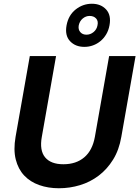

<svg xmlns="http://www.w3.org/2000/svg" viewBox="-20 -997 743 1024"><path d="M139 -698H279L203 -267Q190 -195 220.5 -158Q251 -121 318 -121Q386 -121 429.5 -158Q473 -195 486 -267L562 -698H703L627 -267Q615 -197 583 -145.5Q551 -94 506 -60Q461 -26 406.5 -9.5Q352 7 294 7Q237 7 189 -10Q141 -27 109 -61Q77 -95 64 -146.5Q51 -198 63 -267ZM335 -862Q345 -916 383.5 -946.5Q422 -977 470 -977Q518 -977 546 -946.5Q574 -916 564 -862Q559 -835 546.5 -814Q534 -793 516 -778Q498 -763 476 -755Q454 -747 430 -747Q382 -747 353.5 -777.5Q325 -808 335 -862ZM500 -862Q505 -885 492.5 -898.5Q480 -912 458 -912Q438 -912 421.5 -898.5Q405 -885 400 -862Q396 -840 408 -826Q420 -812 441 -812Q462 -812 479 -826Q496 -840 500 -862Z"/></svg>

Font: SVN-Poppins SemiBold
Style: Italic
Weight: 600
Italic angle: -10°
Designer: Ninad Kale (Devanagari), Jonny Pinhorn (Latin)
Foundry: Indian Type Foundry
Version: Version 3.002 2017; ttfautohint (v1.8.3)